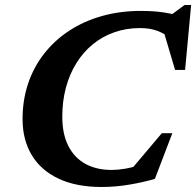

<svg xmlns="http://www.w3.org/2000/svg" viewBox="-20 -733 782 766"><path d="M538.5 -75 490 -41 625.5 -201.5H667.5L598 -19.5Q555 -6.5 498.5 3.2Q442 13 386 13Q283.5 13 213 -20.5Q142.5 -54 106.2 -115Q70 -176 70 -258Q70 -333.5 92 -399.2Q114 -465 155.8 -518.5Q197.5 -572 255.8 -610.2Q314 -648.5 386.5 -669Q459 -689.5 542.5 -689.5Q574.5 -689.5 603.5 -687Q632.5 -684.5 660.5 -678.5Q688.5 -672.5 716.5 -662L641.5 -658L716.5 -713H742.5L718.5 -454H678.5L625 -634.5L667 -575.5Q638 -598.5 608.2 -609.8Q578.5 -621 538.5 -621Q483.5 -621 436 -604.2Q388.5 -587.5 350.2 -556.2Q312 -525 284.8 -481.2Q257.5 -437.5 243 -383.5Q228.5 -329.5 228.5 -267.5Q228.5 -198 252.8 -150.5Q277 -103 321.2 -79Q365.5 -55 425 -55Q450 -55 478.5 -59.8Q507 -64.5 538.5 -75Z"/></svg>

Font: Newsreader 16pt 16pt
Style: Bold Italic
Weight: 700
Italic angle: -17°
Version: Version 1.003